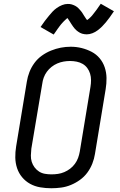

<svg xmlns="http://www.w3.org/2000/svg" viewBox="-20 -995 640 1023"><path d="M253 8Q223 8 194 3Q165 -2 140.5 -15.5Q116 -29 98 -50.5Q80 -72 71 -99Q62 -126 61.5 -155.5Q61 -185 66 -215L123 -560Q127 -586 137 -611.5Q147 -637 163.5 -659.5Q180 -682 203 -698.5Q226 -715 252 -725.5Q278 -736 304 -741Q330 -746 357 -746Q387 -746 415 -739Q443 -732 468 -719Q493 -706 511 -684.5Q529 -663 538 -636Q547 -609 547.5 -579.5Q548 -550 543 -520L486 -175Q482 -149 472 -123.5Q462 -98 445.5 -75.5Q429 -53 406 -36.5Q383 -20 357.5 -9.5Q332 1 305.5 4.5Q279 8 253 8ZM254 -66Q272 -66 289 -68.5Q306 -71 322.5 -78Q339 -85 353.5 -96Q368 -107 379 -122Q390 -137 396 -153.5Q402 -170 405 -187L462 -532Q465 -550 465 -568Q465 -586 460 -602.5Q455 -619 445 -632.5Q435 -646 420.5 -654.5Q406 -663 388.5 -666.5Q371 -670 353 -670Q336 -670 319 -667Q302 -664 285.5 -657Q269 -650 254.5 -638.5Q240 -627 229.5 -612.5Q219 -598 213 -581.5Q207 -565 205 -548L147 -203Q145 -185 144.5 -167Q144 -149 149 -133Q154 -117 164 -103.5Q174 -90 188 -81Q202 -72 219 -69Q236 -66 254 -66ZM266 -811 196 -851Q208 -869 219 -883.5Q230 -898 240 -910Q250 -922 259.5 -932.5Q269 -943 282.5 -952.5Q296 -962 311 -968Q326 -974 341 -974Q347 -974 352 -973.5Q357 -973 362 -971.5Q367 -970 372 -968Q377 -966 381.5 -963.5Q386 -961 390 -958Q394 -955 397 -952Q400 -949 404 -944.5Q408 -940 411.5 -936Q415 -932 417.5 -928Q420 -924 422.5 -920Q425 -916 427.5 -912Q430 -908 433 -903.5Q436 -899 439 -894.5Q442 -890 444 -888Q448 -890 454 -895.5Q460 -901 463.5 -904.5Q467 -908 470.5 -912Q474 -916 478 -921.5Q482 -927 486.5 -932.5Q491 -938 496 -945Q501 -952 506 -959.5Q511 -967 517 -975L587 -935Q575 -917 564.5 -902.5Q554 -888 544 -876Q534 -864 524 -854Q514 -844 501 -834Q488 -824 472.5 -818Q457 -812 442 -812Q436 -812 429.5 -813Q423 -814 417.5 -815.5Q412 -817 406.5 -820Q401 -823 396 -826.5Q391 -830 387 -833.5Q383 -837 378.5 -842Q374 -847 370.5 -852Q367 -857 364 -861.5Q361 -866 358 -870.5Q355 -875 351.5 -881Q348 -887 344.5 -891.5Q341 -896 339 -899Q336 -896 329.5 -890.5Q323 -885 320 -881.5Q317 -878 313 -874Q309 -870 305 -865Q301 -860 296.5 -854Q292 -848 287 -841Q282 -834 277 -826.5Q272 -819 266 -811Z"/></svg>

Font: Iosevka Slab Extended
Style: Italic
Weight: 400
Width: 7
Italic angle: -9°
Monospace: yes
Designer: Belleve Invis
Foundry: Belleve Invis
Version: Version 11.1.0; ttfautohint (v1.8.3)